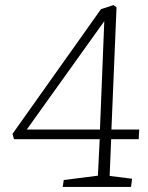

<svg xmlns="http://www.w3.org/2000/svg" viewBox="-20 -733 582 753"><path d="M417 -225H526L524 -187H416L410 -43L498 -32L494 0H226L230 -27L364 -44L371 -187H35L29 -208L376 -697L425 -713L437 -704ZM372 -225 389 -650 85 -225Z"/></svg>

Font: Literata 18pt ExtraLight
Style: Italic
Weight: 250
Italic angle: -2°
Designer: Latin by Veronika Burian and Jose Scaglione. Greek by Irene Vlachou. Cyrillic by Vera Evstafieva
Foundry: TypeTogether
Version: Version 3.103;gftools[0.9.29]